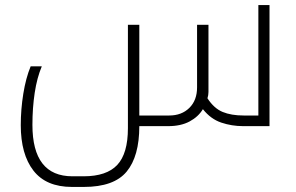

<svg xmlns="http://www.w3.org/2000/svg" viewBox="-20 -498 1169 758"><path d="M940 0Q895 0 853.5 -14Q812 -28 781 -67Q763 -37 728.5 -18.5Q694 0 644 0H530Q530 119 480 179.5Q430 240 311 240H264Q162 240 112 175.5Q62 111 62 -4Q62 -66 72 -128Q82 -190 101 -236H145Q126 -191 117 -131.5Q108 -72 108 -5Q108 198 266 198H310Q401 198 443 153Q485 108 485 8V-400H530V-42H648Q697 -42 727.5 -72Q758 -102 758 -153V-400H803V-135Q803 -122 799 -110Q825 -70 859 -56Q893 -42 942 -42H1000V-478H1044V0Z"/></svg>

Font: Noto Kufi Arabic ExtraLight
Style: Regular
Weight: 200
Designer: Monotype Design Team, David Williams, Khaled Hosny
Foundry: Google LLC
Version: Version 2.109; ttfautohint (v1.8.4.7-5d5b)